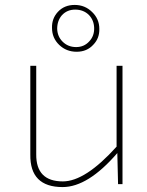

<svg xmlns="http://www.w3.org/2000/svg" viewBox="-20 -747 596 779"><path d="M220 -565Q191 -593 191 -634Q190 -672 215 -699Q241 -727 283 -727Q325 -727 354 -698Q383 -670 383 -630Q384 -592 359 -566Q333 -537 291 -537Q249 -537 220 -565ZM234 -578Q256 -556 289 -556Q321 -556 342 -579Q363 -601 362 -634Q361 -665 341 -686Q319 -708 285 -708Q252 -708 231 -685Q212 -663 212 -630Q213 -599 234 -578ZM477 0H459L456 -126Q337 12 234 12Q101 12 103 -120V-480H127V-121Q126 -11 235 -11Q326 -11 453 -152V-480H477Z"/></svg>

Font: Taylor Sans Thin
Style: Regular
Weight: 100
Italic angle: -8°
Designer: Natanael Gama
Version: Version 1.001 September 8, 2015